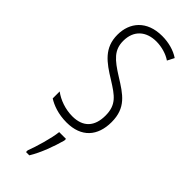

<svg xmlns="http://www.w3.org/2000/svg" viewBox="-251 -634 818 818"><g transform="rotate(45 158.5 -225.0)"><path d="M284 -193C284 -279 235 -310 169 -351C105 -391 74 -418 74 -473C74 -536 115 -571 176 -571C208 -571 242 -561 265 -545L281 -576C253 -595 216 -605 177 -605C84 -605 38 -547 38 -474C38 -395 88 -359 155 -318C214 -281 246 -259 246 -194C246 -129 213 -92 148 -92C106 -92 64 -107 35 -129V-87C60 -71 99 -56 149 -56C238 -56 284 -109 284 -193ZM197 5V-5H156C152 35 130 109 116 145V155H136C163 111 184 52 197 5Z"/></g></svg>

Font: Noto Sans Malayalam UI ExtraCondensed ExtraLight
Style: Regular
Weight: 200
Width: 2
Designer: Jelle Bosma - Monotype Design Team
Foundry: Monotype Imaging Inc.
Version: Version 2.104